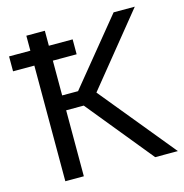

<svg xmlns="http://www.w3.org/2000/svg" viewBox="-110 -809 869 906"><g transform="rotate(-15 324.0 -355.5)"><path d="M274.9 -322.3H189V0H98.6V-564.9H-5.4V-637.7H98.6V-710.9H189V-637.7H305.2V-564.9H189V-395H266.6L524.9 -710.9H628.4L348.6 -366.2L648.4 0H537.6Z"/></g></svg>

Font: Roboto Web
Style: Regular
Weight: 400
Designer: Google
Version: Version 1.200310; 2013